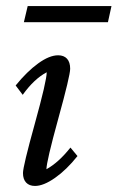

<svg xmlns="http://www.w3.org/2000/svg" viewBox="-20 -612 392 640"><path d="M72.3 -591.8H351.6L339.8 -538.1H59.6ZM96.7 7.8Q77.6 7.8 67.1 -3.4Q56.6 -14.6 56.6 -35.2Q56.6 -57.6 96.2 -200.2Q135.7 -342.8 135.7 -371.1Q93.8 -349.1 55.7 -295.9L32.2 -327.1Q69.8 -373.5 107.2 -400.6Q144.5 -427.7 173.8 -427.7Q192.9 -427.7 203.4 -416.3Q213.9 -404.8 213.9 -382.8Q213.9 -359.9 174.3 -216.6Q134.8 -73.2 134.8 -47.9Q175.3 -70.3 214.8 -120.1L238.3 -91.8Q201.7 -45.9 163.3 -19Q125 7.8 96.7 7.8Z"/></svg>

Font: Crimson Pro
Style: Italic
Weight: 400
Italic angle: -12°
Designer: Jacques Le Bailly
Foundry: Baron von Fonthausen
Version: Version 1.003